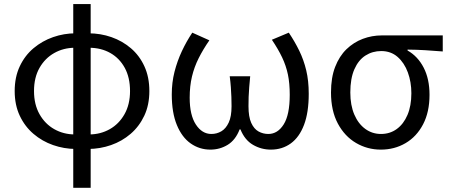

<svg xmlns="http://www.w3.org/2000/svg" viewBox="-20 -716 2191 936"><path d="M348.4 10.2Q291.9 9.8 238.7 -8.8Q185.6 -27.3 143.3 -63.4Q100.9 -99.5 76.3 -151.9Q51.6 -204.2 51.6 -272.2Q51.6 -340.1 76.3 -392.6Q100.9 -445.1 143.3 -480.8Q185.6 -516.4 238.7 -535Q291.9 -553.6 348.4 -553.6L344.1 -483.2Q289.4 -482.8 244.6 -457.6Q199.7 -432.4 172.7 -385.3Q145.8 -338.2 145.8 -272.2Q145.8 -206.8 172.7 -159.2Q199.7 -111.6 244.6 -86.3Q289.4 -61 344.1 -60.6ZM411.3 10.2 415.6 -60.6Q470.2 -61 515.1 -86.3Q560 -111.6 586.9 -159.2Q613.9 -206.8 613.9 -272.2Q613.9 -338.2 588.2 -385.3Q562.4 -432.4 517.8 -457.6Q473.3 -482.8 415.6 -483.2L411.3 -553.6Q470 -553.6 523.3 -535Q576.5 -516.4 618.2 -480.8Q660 -445.1 684 -392.6Q708.1 -340.1 708.1 -272.2Q708.1 -204.2 683.4 -151.9Q658.7 -99.5 616.7 -63.4Q574.7 -27.3 521.6 -8.8Q468.4 9.8 411.3 10.2ZM337.1 199.6V-696.2H422V199.6Z M1005.6 13.4Q952.5 13.4 909.7 -16.6Q866.9 -46.6 842.2 -106.6Q817.4 -166.6 817.4 -255.8Q817.4 -313.6 830.7 -366Q844.1 -418.4 866.6 -466.5Q889.2 -514.6 917.4 -556.8L1000.7 -519.4Q970 -475.2 948.6 -432.5Q927.1 -389.8 915.9 -343.1Q904.7 -296.3 904.7 -239.7Q904.7 -155 934.8 -109Q965 -62.9 1010.3 -62.9Q1036.8 -62.9 1059 -75.9Q1081.2 -89 1095 -118.5Q1108.8 -148 1108.8 -198.1Q1108.8 -220.8 1108 -243.2Q1107.2 -265.6 1105.4 -290.5Q1103.7 -315.5 1099.9 -344.2H1199.7Q1196.9 -315.5 1194.9 -290.5Q1192.9 -265.6 1192.1 -243.2Q1191.4 -220.8 1191.4 -198.1Q1191.4 -146.4 1204.8 -116.9Q1218.2 -87.4 1240.3 -75.1Q1262.4 -62.9 1288.1 -62.9Q1333.6 -62.9 1363 -109.6Q1392.5 -156.3 1392.5 -253.9Q1392.5 -309.9 1383.5 -353Q1374.4 -396.1 1355.3 -436.3Q1336.1 -476.6 1305.4 -522.2L1387.9 -556.8Q1417.2 -513.3 1438.9 -468.7Q1460.7 -424.1 1472.9 -373.1Q1485.1 -322.1 1485.1 -258.6Q1485.1 -167.9 1462.2 -107.5Q1439.4 -47.2 1397.7 -16.9Q1356 13.4 1300.3 13.4Q1253.5 13.4 1213.3 -10Q1173.1 -33.4 1152.2 -85.2H1148.2Q1128.2 -33.4 1090 -10Q1051.7 13.4 1005.6 13.4Z M1836.5 13.4Q1771.3 13.4 1715.9 -18.9Q1660.5 -51.2 1627 -113.6Q1593.6 -176.1 1593.6 -265.2Q1593.6 -337.4 1613.8 -389.7Q1634.1 -442.1 1669 -476Q1704 -509.8 1748.5 -526.6Q1793 -543.4 1841.5 -543.4H2138.4V-465.1Q2092.4 -468.9 2052.2 -471.3Q2012 -473.8 1966.8 -474.2V-469.8Q2016.9 -441.5 2045.4 -386.2Q2073.9 -330.9 2073.9 -253.9Q2073.9 -169.8 2042.5 -109.9Q2011.2 -50 1957.2 -18.3Q1903.2 13.4 1836.5 13.4ZM1837.3 -62.9Q1881 -62.9 1914.3 -87.1Q1947.6 -111.4 1966.5 -155.8Q1985.4 -200.2 1985.4 -261.3Q1985.4 -316.3 1968.2 -363.1Q1951 -409.8 1918.3 -438.5Q1885.6 -467.1 1838.5 -467.1Q1795.9 -467.1 1761.7 -445.3Q1727.4 -423.4 1707.6 -378.4Q1687.8 -333.4 1687.8 -265.2Q1687.8 -202.9 1707.3 -157.5Q1726.8 -112.2 1760.8 -87.5Q1794.7 -62.9 1837.3 -62.9Z"/></svg>

Font: Noto Sans HK Thin
Style: Regular
Weight: 100
Designer: Ryoko NISHIZUKA 西塚涼子 (kana, bopomofo & ideographs); Paul D. Hunt (Latin, Greek & Cyrillic); Sandoll Communications 산돌커뮤니
Foundry: Adobe
Version: Version 2.004-H2;hotconv 1.0.118;makeotfexe 2.5.65603